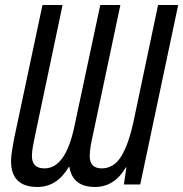

<svg xmlns="http://www.w3.org/2000/svg" viewBox="-20 -734 729 764"><path d="M129 10Q207 10 254 -70H256Q269 10 358 10Q435 10 481 -68H483L473 0H538L689 -714H609L511 -249Q491 -157 461.5 -110.5Q432 -64 385 -64Q337 -64 337 -113Q337 -129 340.5 -151Q344 -173 349 -194L459 -714H379L276 -231Q241 -64 157 -64Q107 -64 107 -113Q107 -130 111 -152Q115 -174 120 -197L229 -714H149L36 -182Q32 -160 28 -136Q24 -112 24 -93Q24 10 129 10Z"/></svg>

Font: Noto Sans UI Condensed
Style: Italic
Weight: 400
Width: 3
Italic angle: -12°
Designer: Monotype Design Team
Foundry: Monotype Imaging Inc.
Version: Version 1.901